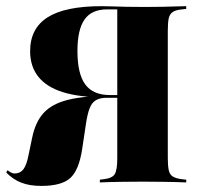

<svg xmlns="http://www.w3.org/2000/svg" viewBox="-42 -591 647 622"><path d="M337.9 -201.6V-560.5H304Q254.8 -560.5 231.9 -527.8Q208.9 -495.2 208.9 -425.8Q208.9 -351.6 234.3 -317.3Q259.7 -283.1 313.7 -283.1H409.7V-275.8H294.4Q215.3 -275.8 162.1 -292.3Q108.9 -308.9 82.3 -342.3Q55.6 -375.8 55.6 -425Q55.6 -499.2 112.5 -535.1Q169.4 -571 287.1 -571Q304 -571 323.8 -570.2Q343.5 -569.4 367.7 -569Q391.9 -568.5 420.2 -568.5H432.3Q460.5 -568.5 484.7 -569Q508.9 -569.4 528.6 -570.2Q548.4 -571 561.3 -571V-562.1L546.8 -560.5Q528.2 -558.9 518.1 -552.4Q508.1 -546 504.8 -532.3Q501.6 -518.5 501.6 -492.7V-201.6ZM91.9 11.3Q54 11.3 27 0.8Q0 -9.7 -21.8 -32.3L-17.7 -39.5Q-11.3 -34.7 -6 -31.9Q-0.8 -29 5.6 -29Q23.4 -29 33.9 -42.7Q44.4 -56.5 50.8 -90.3L62.1 -144.4Q72.6 -196 99.6 -225.4Q126.6 -254.8 178.6 -267.7Q230.6 -280.6 315.3 -280.6H404.8V-274.2H302.4Q282.3 -274.2 269 -266.5Q255.6 -258.9 248.4 -240.3Q241.1 -221.8 236.3 -188.7L224.2 -108.1Q213.7 -39.5 185.5 -14.1Q157.3 11.3 91.9 11.3ZM407.3 -2.4Q379.8 -2.4 356 -2Q332.3 -1.6 313.3 -1.2Q294.4 -0.8 281.5 0V-8.9L294.4 -10.5Q321.8 -13.7 329.8 -27Q337.9 -40.3 337.9 -78.2V-201.6H501.6V-78.2Q501.6 -53.2 504.8 -39.1Q508.1 -25 518.1 -19Q528.2 -12.9 546.8 -10.5L561.3 -8.9V0Q548.4 -0.8 528.6 -1.2Q508.9 -1.6 484.7 -2Q460.5 -2.4 432.3 -2.4H420.2Z"/></svg>

Font: Playfair 144pt SemiCondensed Black
Style: Regular
Weight: 900
Width: 4
Designer: Claus Eggers Sørensen
Foundry: Claus Eggers Sørensen
Version: Version 2.203